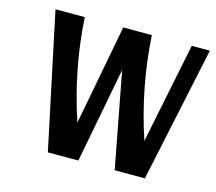

<svg xmlns="http://www.w3.org/2000/svg" viewBox="-88 -700 910 810"><g transform="rotate(15 366.5 -295.5)"><path d="M654.3 -591.3H733.4L607.9 0H476.1L397 -416.5L317.4 0H184.1L59.1 -591.3H187Q200.2 -367.7 272 -153.3L355 -591.3H480Q493.2 -366.7 564.9 -152.3Z"/></g></svg>

Font: Rachana
Style: Bold
Weight: 700
Designer: Hussain KH
Foundry: Hussain KH, Rajeesh K Nambiar, Santhosh Thottingal, Swathanthra Malayalam Computing (http://smc.org.in)
Version: Version 7.0.0+20221109